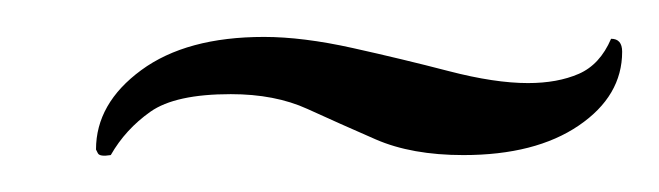

<svg xmlns="http://www.w3.org/2000/svg" viewBox="-20 -506 357 104"><path d="M40 -422Q34 -421 33 -423L32 -425Q32 -450 56.5 -468Q81 -486 123 -486Q144 -486 171 -480Q198 -474 223 -467.5Q248 -461 266 -461Q282 -461 293.5 -466Q305 -471 311 -485Q317 -485 317 -478Q317 -454 293.5 -438Q270 -422 231 -422Q203 -422 183.5 -430.5Q164 -439 146.5 -447Q129 -455 105 -455Q75 -455 61.5 -445.5Q48 -436 40 -422Z"/></svg>

Font: Birthstone Bounce
Style: Regular
Weight: 400
Designer: Robert E. Leuschke
Foundry: Rob Leuschke
Version: Version 1.010; ttfautohint (v1.8.3)